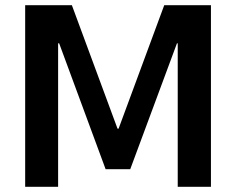

<svg xmlns="http://www.w3.org/2000/svg" viewBox="-20 -720 910 740"><path d="M77 -700H257L433 -224H437L613 -700H793V0H665V-553H662L482 -68H387L208 -553H204V0H77Z"/></svg>

Font: Pathway Extreme 12pt SemiBold
Style: Regular
Weight: 600
Version: Version 1.001;gftools[0.9.26]